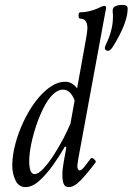

<svg xmlns="http://www.w3.org/2000/svg" viewBox="-20 -749 540 782"><path d="M84 13Q56 13 43 -14.5Q30 -42 30 -75Q30 -115 42 -161Q54 -207 75 -252Q96 -297 123.5 -334Q151 -371 182.5 -393.5Q214 -416 246 -416Q274 -416 294 -389L330 -589Q336 -622 336 -634Q336 -673 307 -673Q300 -673 300 -686Q300 -699 307 -699Q327 -699 349.5 -705Q372 -711 391 -721Q399 -725 406 -725Q412 -725 412 -718Q412 -714 411.5 -711.5Q411 -709 410 -705L299 -103Q298 -93 296.5 -85.5Q295 -78 295 -72Q295 -65 297.5 -60Q300 -55 304 -55Q312 -55 324 -70Q336 -85 349 -103Q354 -109 363.5 -100.5Q373 -92 369 -87Q335 -42 308.5 -14.5Q282 13 260 13Q244 13 239 -1Q234 -15 234 -38Q234 -59 239.5 -89.5Q245 -120 250 -148L245 -153Q224 -116 197 -78Q170 -40 141 -13.5Q112 13 84 13ZM121 -40Q136 -40 157 -62.5Q178 -85 199.5 -118.5Q221 -152 239 -186.5Q257 -221 267 -246L284 -340Q267 -384 237 -384Q215 -384 194.5 -363.5Q174 -343 157 -309Q140 -275 127 -236Q114 -197 106.5 -159Q99 -121 99 -92Q99 -40 121 -40ZM420 -542Q416 -542 411.5 -544.5Q407 -547 407 -554Q407 -559 412 -569Q440 -627 440 -679Q440 -686 440 -690.5Q440 -695 439 -699V-707Q439 -729 481 -729Q500 -729 500 -714Q500 -656 440 -559Q429 -542 420 -542Z"/></svg>

Font: Junicode Two Beta Condensed
Style: Italic
Weight: 400
Width: 3
Italic angle: -9°
Version: Version 1.053; ttfautohint (v1.8.4)